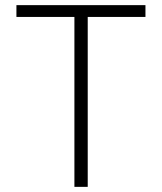

<svg xmlns="http://www.w3.org/2000/svg" viewBox="-20 -727 631 747"><path d="M43.9 -707H545.9V-661.1H321.3V0H269.5V-661.1H43.9Z"/></svg>

Font: Pretendard ExtraLight
Style: Regular
Weight: 200
Designer: Base glyphs from Inter by Rasmus Andersson; Hangeul glyphs from Noto Sans CJK(Source Han Sans) by Jang Soo-young and Kan
Foundry: Kil Hyung-jin
Version: Version 1.309